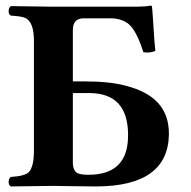

<svg xmlns="http://www.w3.org/2000/svg" viewBox="-20 -669 689 691"><path d="M438 -358.9Q571.3 -323.7 585.9 -216.8Q587.9 -201.7 587.9 -186Q585.4 1 327.1 2Q293.9 2 234.9 1Q190.9 0 172.9 0L19 2Q7.8 -4.9 12.2 -22.5Q14.6 -29.3 19 -32.2Q70.3 -35.2 84.5 -50.3Q101.6 -70.3 102.1 -122.1V-522.9Q102.1 -589.8 70.8 -604.5Q55.7 -610.8 19 -612.8Q7.8 -619.6 12.2 -637.2Q14.6 -644 19 -647Q20 -647 164.1 -645H474.1Q501.5 -645 522.9 -648.9Q526.4 -647.5 526.9 -646Q527.8 -642.6 531.2 -590.3Q536.1 -508.8 539.1 -485.8Q521 -477.5 496.1 -481Q471.2 -559.1 442.9 -582.5Q417 -603 377.9 -603H277.8Q242.7 -601.1 242.2 -562V-376H288.1Q373.5 -376 431.6 -360.8Q435.5 -359.4 438 -358.9ZM242.2 -334V-84Q242.2 -52.2 262.2 -44.4Q275.4 -40 297.9 -40Q429.2 -40 439.9 -158.7Q440.9 -171.9 440.9 -187Q439 -333 303.2 -334Z"/></svg>

Font: Linux Libertine O
Style: Bold
Weight: 700
Designer: Philipp H. Poll
Foundry: Philipp H. Poll
Version: Version 5.0.0